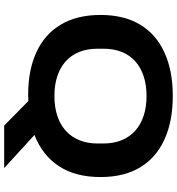

<svg xmlns="http://www.w3.org/2000/svg" viewBox="17 -756 869 944"><g transform="rotate(90 452.0 -284.5)"><path d="M598 130 477 11Q469 11 461.5 11.5Q454 12 446 12Q325 12 237 -28.5Q149 -69 101.5 -148.5Q54 -228 54 -344Q54 -460 102 -539Q150 -618 239.5 -658.5Q329 -699 452 -699Q576 -699 665.5 -658.5Q755 -618 803 -539Q851 -460 851 -344Q851 -220 797 -138.5Q743 -57 644 -19L807 130ZM452 -117Q506 -117 549 -131Q592 -145 622.5 -172Q653 -199 669.5 -239Q686 -279 686 -330V-357Q686 -409 669.5 -448.5Q653 -488 622.5 -515Q592 -542 549 -556Q506 -570 452 -570Q399 -570 356 -556Q313 -542 282.5 -515Q252 -488 236 -448.5Q220 -409 220 -357V-330Q220 -279 236 -239Q252 -199 282.5 -172Q313 -145 356 -131Q399 -117 452 -117Z"/></g></svg>

Font: Archivo SemiExpanded
Style: Bold
Weight: 700
Width: 6
Designer: Hector Gatti
Foundry: Omnibus-Type
Version: Version 2.001